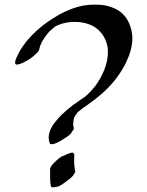

<svg xmlns="http://www.w3.org/2000/svg" viewBox="-20 -787 632 824"><path d="M547 -639C543 -673 530 -706 504 -730C490 -743 472 -752 453 -758C434 -765 412 -767 392 -767H381C324 -767 268 -745 220 -716C171 -687 126 -650 90 -605C79 -590 68 -575 60 -559C54 -547 48 -535 45 -522V-516C45 -511 49 -510 53 -510C66 -510 89 -523 93 -525C107 -533 120 -542 131 -553C138 -559 148 -568 149 -578C150 -583 152 -589 154 -594C159 -607 167 -620 175 -631L191 -651L216 -673C217 -673 218 -674 219 -675C220 -675 221 -675 222 -676L231 -680C238 -683 245 -685 252 -687C268 -691 285 -693 301 -693C330 -693 358 -687 383 -673C416 -653 436 -620 442 -583C443 -576 443 -569 443 -562C443 -536 437 -511 427 -486C418 -464 406 -442 392 -422C385 -413 378 -404 370 -396C369 -395 367 -391 365 -391C361 -386 356 -382 352 -378C352 -378 351 -377 349 -375L342 -370C339 -368 336 -365 333 -364L316 -352C282 -329 250 -303 224 -272C206 -252 189 -225 189 -197C189 -188 191 -179 194 -171C195 -169 198 -168 201 -168C207 -168 214 -170 216 -171C229 -176 243 -183 255 -192C262 -196 288 -212 288 -221C292 -226 297 -231 297 -237C297 -238 297 -240 296 -241L294 -250V-256C294 -265 296 -274 298 -282L307 -297L314 -306L328 -317C329 -318 333 -322 334 -322C344 -329 355 -336 365 -344C382 -356 399 -369 415 -383C459 -421 497 -468 522 -521C537 -553 548 -587 548 -623C548 -628 548 -634 547 -639ZM301 -61C299 -74 298 -88 298 -101C298 -109 299 -116 299 -124C299 -125 295 -132 291 -132C280 -132 260 -122 253 -118C242 -118 221 -97 213 -89L204 -80C200 -75 197 -70 195 -64V-32C195 -24 195 -15 196 -7C196 0 197 8 200 15C201 17 203 17 206 17C211 17 218 16 221 15C234 15 252 1 261 -6C273 -14 285 -23 294 -34C295 -35 296 -37 296 -38C297 -39 303 -47 303 -51C303 -52 303 -54 302 -55C302 -57 301 -59 301 -61Z"/></svg>

Font: Petaluma Script
Style: Regular
Weight: 400
Designer: Daniel Spreadbury
Foundry: Steinberg Media Technologies GmbH
Version: Version 1.10